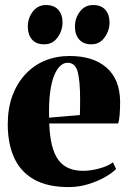

<svg xmlns="http://www.w3.org/2000/svg" viewBox="-20 -748 519 780"><path d="M258.5 12Q173 12 118.2 -19Q63.5 -50 37.5 -107.2Q11.5 -164.5 11.5 -242.5Q11.5 -307.5 30.2 -358.5Q49 -409.5 82.8 -446Q116.5 -482.5 162.2 -501.5Q208 -520.5 263 -520.5Q358.5 -520.5 412.5 -473.5Q466.5 -426.5 468 -337Q468 -303 466 -280.2Q464 -257.5 460 -246.5H180Q182 -194 191.2 -157.2Q200.5 -120.5 217.5 -97.8Q234.5 -75 259.8 -64.5Q285 -54 318.5 -54Q347 -54 382.2 -63.2Q417.5 -72.5 439 -88.5L451.5 -61.5Q437.5 -46.5 407.8 -29.2Q378 -12 339.2 0Q300.5 12 258.5 12ZM179.5 -270 304.5 -280.5Q305 -297 305.2 -311.8Q305.5 -326.5 305.5 -343Q305.5 -418 295.8 -455.5Q286 -493 254.5 -493Q239 -493 225 -480.5Q211 -468 200 -441.2Q189 -414.5 183.5 -372.2Q178 -330 179.5 -270ZM159.5 -568Q127 -568 110 -587.5Q93 -607 93 -639.5Q93 -675 113.5 -701.2Q134 -727.5 166.5 -727.5H167.5Q199.5 -727.5 216.8 -708.2Q234 -689 234 -656.5Q234 -624 214 -596Q194 -568 160 -568ZM350.5 -568Q319 -568 301.8 -587.5Q284.5 -607 284.5 -639.5Q284.5 -675 304.8 -701.2Q325 -727.5 358 -727.5H359Q391 -727.5 408 -708.2Q425 -689 425 -656.5Q425 -624 405 -596Q385 -568 351.5 -568Z"/></svg>

Font: Merriweather 144pt ExtraBold
Style: Regular
Weight: 800
Version: Version 2.100